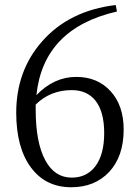

<svg xmlns="http://www.w3.org/2000/svg" viewBox="-20 -747 566 780"><path d="M269.5 13.7Q165 13.7 105.5 -66.9Q45.9 -147.5 45.9 -289.1Q45.9 -459 150.4 -578.1Q260.7 -704.1 450.2 -726.6L455.1 -700.2Q156.2 -631.8 127.9 -360.4Q199.2 -434.6 290 -434.6Q376 -434.6 429.2 -376.5Q482.4 -318.4 482.4 -220.7Q482.4 -111.3 422.9 -47.9Q364.3 13.7 269.5 13.7ZM271.5 -25.4Q332 -25.4 367.2 -71.3Q403.3 -119.1 403.3 -206.5Q403.3 -293.9 367.2 -338.9Q333 -380.9 271.5 -380.9Q184.6 -380.9 125 -322.3Q125 -311.5 125 -300.8Q125 -168 164.1 -95.7Q202.1 -25.4 271.5 -25.4Z"/></svg>

Font: Bpmf GenRyu Min R
Style: R
Weight: 400
Foundry: But Ko
Version: Version 1.320